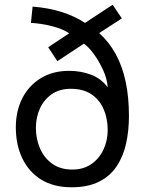

<svg xmlns="http://www.w3.org/2000/svg" viewBox="-20 -787 613 813"><path d="M283 6Q207 6 154.5 -26.5Q102 -59 74.5 -116.5Q47 -174 47 -248Q47 -316 74 -370Q101 -424 152 -455.5Q203 -487 273 -487Q323 -487 366 -470.5Q409 -454 436 -417Q434 -452 417 -489.5Q400 -527 377.5 -558Q355 -589 335 -602L223 -528L184 -587L273 -646Q245 -665 199 -676.5Q153 -688 111 -690L118 -759Q184 -754 240 -736.5Q296 -719 340 -690L457 -767L496 -709L400 -647Q442 -609 470 -558Q498 -507 512 -441.5Q526 -376 526 -296Q526 -234 514 -179.5Q502 -125 474 -83Q446 -41 399 -17.5Q352 6 283 6ZM286 -69Q333 -69 366.5 -92Q400 -115 418 -153.5Q436 -192 436 -236Q436 -285 419 -324.5Q402 -364 367.5 -387.5Q333 -411 279 -411Q232 -411 199 -388Q166 -365 149 -327.5Q132 -290 132 -245Q132 -199 149.5 -158.5Q167 -118 201.5 -93.5Q236 -69 286 -69Z"/></svg>

Font: Onest
Style: Regular
Weight: 400
Designer: Dmitri Voloshin, Andrey Kudryavtsev
Foundry: Dmitri Voloshin, Andrey Kudryavtsev
Version: Version 1.000;gftools[0.9.33]